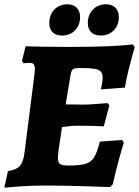

<svg xmlns="http://www.w3.org/2000/svg" viewBox="-25 -862 646 892"><path d="M293 -93Q347 -93 373 -101Q399 -109 412.5 -131.5Q426 -154 439 -204L542 -212L550 -200Q545 -184 529 -126.5Q513 -69 499 -6L486 7Q457 6 361 3Q265 0 181 0Q123 0 67 4Q11 8 -5 10L12 -67Q51 -73 67.5 -91.5Q84 -110 89 -154L135 -516Q137 -536 137 -541Q137 -557 131.5 -563.5Q126 -570 112 -570Q104 -570 96 -569Q88 -568 85 -568L77 -579L94 -647Q114 -646 171.5 -645Q229 -644 294 -644Q506 -644 592 -656L601 -643Q599 -636 591.5 -610Q584 -584 573 -540Q562 -496 555 -455L444 -447Q445 -453 448.5 -471Q452 -489 452 -501Q452 -520 443.5 -529.5Q435 -539 413.5 -542.5Q392 -546 349 -546Q322 -546 314.5 -541Q307 -536 303 -515L280 -377L365 -376Q384 -376 423 -379Q462 -382 475 -383L483 -372L457 -275Q445 -276 410 -277Q375 -278 336 -278Q303 -278 263 -271L255 -217Q244 -149 244 -130Q244 -107 254 -100Q264 -93 293 -93ZM204 -755Q204 -793 227.5 -817.5Q251 -842 288 -842Q316 -842 331.5 -826Q347 -810 347 -783Q347 -745 323.5 -721Q300 -697 263 -697Q234 -697 219 -712.5Q204 -728 204 -755ZM383 -755Q383 -793 406.5 -817.5Q430 -842 467 -842Q496 -842 511.5 -826Q527 -810 527 -783Q527 -745 503.5 -721Q480 -697 443 -697Q414 -697 398.5 -712.5Q383 -728 383 -755Z"/></svg>

Font: Alegreya ExtraBold
Style: Italic
Weight: 800
Italic angle: -7°
Designer: Juan Pablo del Peral
Foundry: Huerta Tipografica
Version: Version 2.007; ttfautohint (v1.6)